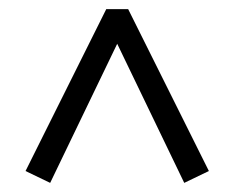

<svg xmlns="http://www.w3.org/2000/svg" viewBox="-20 -686 514 421"><path d="M36 -311 213 -666H261L438 -311L384 -285L237 -590L90 -285Z"/></svg>

Font: Buenard
Style: Regular
Weight: 400
Designer: Gustavo Ibarra
Foundry: FontFuror
Version: Version 1.001 2011